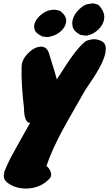

<svg xmlns="http://www.w3.org/2000/svg" viewBox="-20 -1010 637 1119"><path d="M120 -379Q103 -524 106 -615Q104 -658 141 -697Q176 -734 214 -738Q256 -741 268 -691Q276 -663 288 -626Q300 -589 311 -548Q322 -563 346 -601Q370 -639 391 -669Q442 -742 481 -771Q519 -786 546.5 -779.5Q574 -773 586.5 -759Q599 -745 596 -718Q594 -655 500 -520Q478 -489 455.5 -448Q433 -407 403.5 -356.5Q374 -306 347 -256Q285 -143 250 -41Q251 -43 258 -36.5Q265 -30 271 -18Q287 12 268 32Q220 82 149 88Q84 93 37 64Q-10 37 6 -3H3Q25 -60 53 -110.5Q81 -161 111 -215L156 -295Q139 -291 128 -319Q120 -342 120 -379ZM226 -798H225L223 -800Q187 -816 181 -840Q175 -864 187.5 -887Q200 -910 224.5 -928Q249 -946 266.5 -949.5Q284 -953 290.5 -953.5Q297 -954 302.5 -953Q308 -952 314.5 -950.5Q321 -949 330 -947L333 -944Q382 -907 358 -858Q348 -838 328 -822.5Q308 -807 286 -800.5Q264 -794 256 -794Q248 -794 226 -798ZM449 -807H448Q447 -807 445 -809Q409 -828 403 -856.5Q397 -885 409.5 -912Q422 -939 446.5 -960.5Q471 -982 488.5 -985.5Q506 -989 512.5 -989.5Q519 -990 525 -990Q532 -989 553 -982Q603 -932 581 -878Q571 -854 550.5 -835.5Q530 -817 509.5 -809.5Q489 -802 482.5 -802Q476 -802 449 -807Z"/></svg>

Font: Knewave
Style: Regular
Weight: 400
Designer: Tyler Finck
Foundry: Tyler Finck
Version: Version 1.001